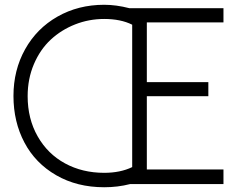

<svg xmlns="http://www.w3.org/2000/svg" viewBox="-20 -767 1000 800"><path d="M911.1 -732.9V-673.8H591.8V-424.8H848.1V-366.2H591.8V-61H911.1V0H522Q470.7 13.2 414.1 13.2Q300.8 13.2 214.1 -36.9Q127.4 -86.9 81.8 -173.1Q36.1 -259.3 36.1 -367.2Q36.1 -474.6 84.5 -561.5Q132.8 -648.4 219.5 -697.8Q306.2 -747.1 414.1 -747.1Q463.9 -747.1 519 -732.9ZM95.2 -366.2Q95.2 -272 137 -198.7Q178.7 -125.5 251 -86.2Q323.2 -46.9 414.1 -46.9Q481.4 -46.9 530.8 -70.8V-664.1Q482.9 -688 414.1 -688Q350.6 -688 293 -665.3Q235.4 -642.6 191.4 -601.8Q147.5 -561 121.3 -499.8Q95.2 -438.5 95.2 -366.2Z"/></svg>

Font: Kreadon Light
Style: Regular
Weight: 300
Designer: kohakuno
Foundry: StudioGnu
Version: Version 1.000;Glyphs 3.1.2 (3151)